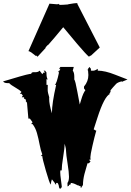

<svg xmlns="http://www.w3.org/2000/svg" viewBox="-23 -1180 830 1219"><path d="M291 -1156.7 338.9 -1152.8Q344.2 -1152.8 350.1 -1154.3L356 -1148.9Q375 -1148.9 410.2 -1151.9L409.2 -1152.8Q451.7 -1160.2 461.9 -1160.2L470.2 -1159.2L467.3 -1156.7L610.4 -878.4L552.7 -825.2L549.8 -827.1L542 -819.8Q523.9 -834.5 467.5 -900.6Q411.1 -966.8 378.4 -1007.3Q314.9 -930.2 281.7 -893.6L279.8 -894L265.6 -878.4L267.6 -876.5L215.3 -819.8L207.5 -827.1L204.1 -825.2Q203.1 -825.7 197.3 -830.3Q191.4 -835 186.8 -838.6Q182.1 -842.3 176.3 -846.7Q162.6 -855.5 157.7 -855.5ZM349.1 -1155.8Q349.1 -1155.8 351.1 -1155.8L350.1 -1154.3Q350.1 -1155.3 349.1 -1155.8ZM347.7 -1156.7 349.1 -1155.8Q347.7 -1155.8 347.7 -1156.7ZM360.4 18.6Q352.5 18.6 350.6 2V0Q346.7 -13.7 342.3 -18.6H333.5Q333 -14.6 333 -6.3Q332 -8.3 328.4 -12Q324.7 -15.6 324.7 -18.6L306.6 -41.5Q302.7 -32.2 298.8 -7.8Q290.5 -19 268.1 -96.7Q245.6 -174.3 245.6 -189H236.3L245.6 -199.7Q235.8 -223.1 228.5 -262.2Q221.2 -301.3 211.7 -335Q202.1 -368.7 183.6 -392.1H174.8L183.6 -403.8L167 -426.8H157.2L148.4 -527.8L139.6 -539.1Q142.6 -542 142.6 -544.7Q142.6 -547.4 135.7 -550.5Q128.9 -553.7 128.9 -556.9Q128.9 -560.1 131.3 -562.5H115.2L122.1 -573.2L113.3 -584.5H103L113.3 -596.2Q102.5 -608.4 74.5 -624.3Q46.4 -640.1 35.2 -652.3H23.9Q4.4 -652.3 -3.4 -663.1Q0 -663.6 45.9 -677.7Q174.8 -716.8 174.8 -710Q174.8 -723.1 195.8 -721.7Q219.2 -720.2 228.5 -731.4L245.6 -709L253.9 -719.7H263.2L253.9 -731.4H263.2L272 -719.7V-714.8Q272 -686.5 280.3 -675.3L272 -677.2V-641.1H280.3L279.8 -608.9Q279.8 -592.8 289.6 -562.5L289.1 -552.7Q289.1 -517.6 306.6 -460.9Q306.6 -523.9 333.5 -641.1H324.7Q336.4 -647 351.6 -719.7L346.7 -723.6L351.6 -731.4V-726.6L360.4 -743.2H351.6L360.4 -754.9H445.3L439 -731.4Q448.7 -719.7 448.7 -692.4V-675.3Q455.6 -667 468.3 -596.4Q481 -525.9 483.4 -516.6Q486.3 -524.9 492.2 -545.9Q504.9 -589.8 519 -606.9L510.3 -618.7V-630.4Q538.1 -663.1 538.1 -703.6Q538.1 -710 536.1 -731.4L526.9 -743.2L536.1 -734.9V-743.2L544.9 -754.9L554.2 -743.2V-731.4Q556.2 -731 568.1 -731Q580.1 -731 597.7 -743.2V-731.4Q644 -731.4 707.8 -705.8Q771.5 -680.2 786.6 -675.3L756.8 -663.1V-661.1L748 -663.1Q724.6 -657.2 714.8 -647.9Q705.1 -638.7 694.8 -626Q684.6 -613.3 678.7 -606.9V-596.2L669.9 -584.5H676.8Q639.6 -570.3 594.7 -429.7Q574.7 -365.7 571.8 -358.9L591.3 -347.7H587.4Q576.7 -310.5 563.7 -253.4Q550.8 -196.3 550.8 -182.1Q550.8 -168 551.8 -166H541.5L551.8 -154.8L541.5 -143.6H532.7Q530.3 -134.8 523.2 -110.6Q516.1 -86.4 513.2 -75.2Q503.9 -38.6 503.9 -7.8Q503.9 -4.4 498.5 2.4Q493.2 9.3 493.2 12.7L486.8 7.8Q490.7 3.9 493.2 3.4Q485.8 3.4 480 0L473.6 -7.8L477.1 0Q472.7 -2 462.4 -7.3Q440.9 -18.6 424.8 -18.6Q426.8 -16.6 426.8 -14.4Q426.8 -12.2 424.1 -9.3Q421.4 -6.3 418.9 -6.3Q416.5 -6.3 415 -7.8V-1.5L405.8 3.9L405.3 -18.6Q415 -31.2 415 -57.9Q415 -84.5 405.8 -143.1Q396.5 -201.7 396.5 -218.3Q396.5 -234.9 392.1 -250Q387.7 -265.1 387.2 -267.6Q387.2 -238.3 377.9 -182.6Q368.7 -127 368.7 -98.1H360.4L359.4 -86.9Q359.4 -69.8 364.5 -33.9Q369.6 2 370.1 16.1L368.7 7.8Z"/></svg>

Font: Butcherman Caps
Style: Regular
Weight: 400
Version: Version 001.003